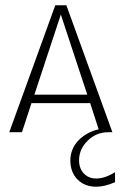

<svg xmlns="http://www.w3.org/2000/svg" viewBox="-20 -500 460 726"><path d="M15 0 189 -480H231L405 0H389Q344 0 311.5 32Q279 64 279 106Q279 137 297 156Q315 175 344 175Q377 175 415 151V189Q375 206 344 206Q300 206 273 178.5Q246 151 246 106Q246 85 254 65.5Q262 46 276.5 31Q291 16 310.5 5Q330 -6 353 -11L321 -110H99L63 0ZM110 -142H310L210 -445Z"/></svg>

Font: Glametrix
Style: Light
Weight: 300
Designer: gluk
Foundry: gluk
Version: Version 0.40